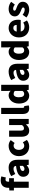

<svg xmlns="http://www.w3.org/2000/svg" viewBox="2332 -3186 867 5572"><g transform="rotate(-90 2766.0 -399.5)"><path d="M26 -430H102V0H280V-430H381V-569H280V-596C280 -653 304 -674 343 -674C362 -674 383 -670 401 -662L433 -794C408 -803 367 -813 317 -813C159 -813 102 -711 102 -591V-568L26 -562Z M591 14C654 14 707 -15 754 -57H759L771 0H916V-323C916 -501 833 -583 686 -583C597 -583 516 -553 441 -508L503 -391C560 -423 607 -441 652 -441C710 -441 734 -414 738 -368C516 -344 422 -279 422 -159C422 -64 486 14 591 14ZM652 -124C615 -124 591 -140 591 -173C591 -213 627 -246 738 -260V-169C712 -141 688 -124 652 -124Z M1304 14C1364 14 1436 -4 1492 -53L1423 -170C1394 -147 1360 -130 1324 -130C1255 -130 1203 -190 1203 -285C1203 -379 1252 -439 1331 -439C1355 -439 1377 -430 1403 -409L1486 -522C1443 -559 1389 -583 1320 -583C1161 -583 1021 -473 1021 -285C1021 -96 1144 14 1304 14Z M1762 14C1839 14 1892 -22 1939 -78H1943L1956 0H2101V-569H1923V-196C1893 -154 1868 -138 1828 -138C1783 -138 1762 -161 1762 -239V-569H1584V-217C1584 -75 1637 14 1762 14Z M2406 14C2446 14 2475 7 2494 -1L2473 -132C2463 -130 2459 -130 2453 -130C2439 -130 2422 -141 2422 -179V-799H2244V-185C2244 -66 2284 14 2406 14Z M2780 14C2834 14 2889 -15 2929 -55H2933L2946 0H3091V-799H2913V-609L2919 -524C2882 -560 2845 -583 2782 -583C2664 -583 2547 -471 2547 -285C2547 -99 2638 14 2780 14ZM2827 -132C2766 -132 2730 -178 2730 -287C2730 -392 2775 -438 2824 -438C2854 -438 2886 -429 2913 -404V-180C2888 -143 2861 -132 2827 -132Z M3378 14C3441 14 3494 -15 3541 -57H3546L3558 0H3703V-323C3703 -501 3620 -583 3473 -583C3384 -583 3303 -553 3228 -508L3290 -391C3347 -423 3394 -441 3439 -441C3497 -441 3521 -414 3525 -368C3303 -344 3209 -279 3209 -159C3209 -64 3273 14 3378 14ZM3439 -124C3402 -124 3378 -140 3378 -173C3378 -213 3414 -246 3525 -260V-169C3499 -141 3475 -124 3439 -124Z M4044 14C4098 14 4153 -15 4193 -55H4197L4210 0H4355V-799H4177V-609L4183 -524C4146 -560 4109 -583 4046 -583C3928 -583 3811 -471 3811 -285C3811 -99 3902 14 4044 14ZM4091 -132C4030 -132 3994 -178 3994 -287C3994 -392 4039 -438 4088 -438C4118 -438 4150 -429 4177 -404V-180C4152 -143 4125 -132 4091 -132Z M4756 14C4822 14 4900 -9 4959 -51L4900 -158C4859 -134 4821 -122 4780 -122C4708 -122 4654 -154 4638 -232H4972C4976 -246 4980 -277 4980 -309C4980 -464 4900 -583 4736 -583C4599 -583 4466 -469 4466 -285C4466 -96 4592 14 4756 14ZM4635 -349C4647 -416 4690 -447 4739 -447C4804 -447 4829 -405 4829 -349Z M5264 14C5419 14 5501 -67 5501 -172C5501 -275 5422 -316 5351 -343C5292 -364 5243 -377 5243 -411C5243 -438 5262 -452 5303 -452C5340 -452 5380 -433 5421 -404L5500 -510C5452 -547 5386 -583 5297 -583C5164 -583 5077 -510 5077 -403C5077 -308 5154 -262 5222 -235C5280 -212 5335 -196 5335 -162C5335 -134 5315 -117 5268 -117C5223 -117 5176 -138 5124 -177L5045 -66C5103 -18 5190 14 5264 14Z"/></g></svg>

Font: Noto Sans CJK HK Black
Style: Regular
Weight: 900
Designer: Ryoko NISHIZUKA 西塚涼子 (kana, bopomofo & ideographs); Paul D. Hunt (Latin, Greek & Cyrillic); Sandoll Communications 산돌커뮤니
Foundry: Adobe
Version: Version 2.004;hotconv 1.0.118;makeotfexe 2.5.65603